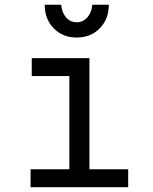

<svg xmlns="http://www.w3.org/2000/svg" viewBox="-20 -783 640 803"><path d="M107.9 0V-75.2H270V-464.8H112.8V-540H354V-75.2H516.1V0ZM235.8 -763.2Q238.8 -730 256.6 -710Q274.4 -689.9 300.8 -689.9Q327.1 -689.9 345.2 -710.2Q363.3 -730.5 366.2 -763.2H435.1Q435.1 -703.1 397.2 -664.6Q359.4 -626 300.8 -626Q242.2 -626 204.6 -664.6Q167 -703.1 167 -763.2Z"/></svg>

Font: CommitMono
Style: Regular
Weight: 400
Monospace: yes
Designer: Eigil Nikolajsen
Foundry: Eigil Nikolajsen
Version: Version 1.143